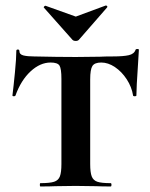

<svg xmlns="http://www.w3.org/2000/svg" viewBox="-20 -674 542 694"><path d="M36 -329Q35 -326 30 -326Q25 -326 25 -329Q29 -361 34 -412.5Q39 -464 39 -490Q39 -495 44.5 -495Q50 -495 50 -490Q50 -477 65 -473.5Q80 -470 103 -470Q189 -468 254 -468L341 -469Q358 -470 387 -470Q426 -470 445.5 -474.5Q465 -479 470 -494Q471 -497 476.5 -497Q482 -497 482 -494L479 -444Q473 -356 473 -329Q473 -326 467 -326Q461 -326 461 -329Q456 -360 438 -387.5Q420 -415 395.5 -431.5Q371 -448 346 -448Q322 -448 314 -435.5Q306 -423 306 -387V-81Q306 -51 311.5 -36.5Q317 -22 332 -17Q347 -12 380 -12Q383 -12 383 -6Q383 0 380 0Q347 0 328 -1L253 -2L180 -1Q161 0 126 0Q124 0 124 -6Q124 -12 126 -12Q160 -12 175.5 -17Q191 -22 196.5 -36.5Q202 -51 202 -81V-389Q202 -426 195 -437Q188 -448 163 -448Q125 -448 90.5 -416Q56 -384 36 -329ZM138 -647Q138 -649 140.5 -651.5Q143 -654 145 -653L254 -614L362 -654H363Q366 -654 367.5 -651.5Q369 -649 367 -647L265 -530Q261 -526 254 -526Q246 -526 242 -530L139 -646Q139 -646 138.5 -646.5Q138 -647 138 -647Z"/></svg>

Font: Cormorant SC
Style: Bold
Weight: 700
Designer: Christian Thalmann (Catharsis Fonts)
Foundry: Catharsis Fonts
Version: Version 4.000